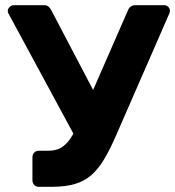

<svg xmlns="http://www.w3.org/2000/svg" viewBox="-20 -720 675 740"><path d="M129 0Q119 0 112 -7Q105 -14 105 -25V-114Q105 -125 112 -132Q119 -139 129 -139H167Q195 -139 215 -150.5Q235 -162 251.5 -186.5Q268 -211 285 -250L473 -680Q477 -690 484.5 -695Q492 -700 502 -700H613Q622 -700 628.5 -693.5Q635 -687 635 -679Q635 -675 633.5 -670.5Q632 -666 630 -662L430 -204Q406 -148 383 -109Q360 -70 333 -46Q306 -22 269 -11Q232 0 179 0ZM278 -177 12 -669Q10 -673 10 -678Q10 -686 17 -693Q24 -700 33 -700H150Q160 -700 166.5 -695Q173 -690 178 -680L360 -333Z"/></svg>

Font: Rubik SemiBold
Style: Regular
Weight: 600
Designer: Hubert and Fischer
Foundry: Hubert and Fischer
Version: Version 2.300;gftools[0.9.30]